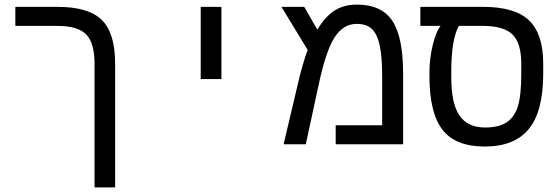

<svg xmlns="http://www.w3.org/2000/svg" viewBox="-20 -629 2440 837"><path d="M481.9 188H392.1V-352.1Q392.1 -441.9 355.7 -479Q319.3 -516.1 230 -516.1H46.9V-599.1H231Q365.7 -599.1 423.8 -542Q481.9 -484.9 481.9 -351.1Z M855 -599.1H945.3V-284.2H855Z M1536.1 -608.9Q1643.1 -608.9 1690.2 -538.3Q1737.3 -467.8 1737.3 -308.1V0H1443.4V-83H1646V-296.9Q1646 -381.3 1635.3 -430.9Q1624.5 -480.5 1601.3 -502.7Q1578.1 -524.9 1535.2 -524.9Q1475.6 -524.9 1437.5 -464.4Q1399.4 -403.8 1368.2 -254.9L1313 0H1216.3L1278.3 -262.2Q1286.6 -300.3 1299.3 -344.2Q1312 -388.2 1321.3 -411.1L1207 -599.1H1306.2L1363.3 -500Q1399.4 -558.6 1439.5 -583.7Q1479.5 -608.9 1536.1 -608.9Z M1852.1 -314Q1852.1 -372.6 1866.2 -431.6Q1880.4 -490.7 1900.4 -516.1H1812.5V-599.1H2086.4Q2225.1 -599.1 2286.6 -539.8Q2348.1 -480.5 2348.1 -351.1V-308.1Q2348.1 -144 2285.6 -67.1Q2223.1 9.8 2093.3 9.8Q1965.3 9.8 1908.7 -63.7Q1852.1 -137.2 1852.1 -296.9ZM1980.5 -516.1Q1947.3 -457.5 1947.3 -317.9V-292Q1947.3 -177.7 1982.9 -125.5Q2018.6 -73.2 2095.2 -73.2Q2154.3 -73.2 2188.2 -95.5Q2222.2 -117.7 2237.3 -164.6Q2252.4 -211.4 2252.4 -309.1V-352.1Q2252.4 -440.4 2214.4 -478.3Q2176.3 -516.1 2085.4 -516.1Z"/></svg>

Font: Cousine
Style: Regular
Weight: 400
Monospace: yes
Designer: Steve Matteson
Foundry: Monotype Imaging Inc.
Version: Version 1.21